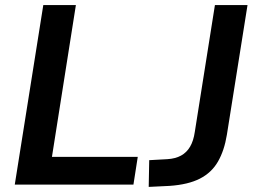

<svg xmlns="http://www.w3.org/2000/svg" viewBox="-20 -725 996 754"><path d="M38 0 150 -705H278L184 -109H521L504 0ZM564 9 566 -96 638 -100Q669 -102 691 -114Q713 -126 726.5 -149Q740 -172 745 -207L824 -705H952L871 -196Q861 -134 836 -90.5Q811 -47 765 -23.5Q719 0 646 5Z"/></svg>

Font: Nunito Sans 12pt ExtraLight 12pt
Style: Bold Italic
Weight: 700
Italic angle: -9°
Version: Version 3.101;gftools[0.9.27]